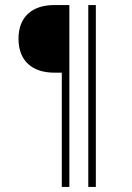

<svg xmlns="http://www.w3.org/2000/svg" viewBox="-20 -615 517 754"><path d="M222.7 119.1H252.4V-595.2H193.8C106.4 -595.2 52.7 -549.3 52.7 -462.9C52.7 -376 106.4 -329.6 193.8 -329.6H222.7ZM326.7 119.1H356.4V-595.2H326.7Z"/></svg>

Font: Now Light
Style: Regular
Weight: 300
Designer: Alfredo Marco Pradil
Foundry: Alfredo Marco Pradil
Version: Version 1.200;hotconv 1.0.109;makeotfexe 2.5.65596